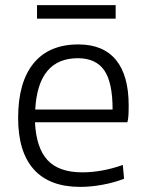

<svg xmlns="http://www.w3.org/2000/svg" viewBox="-20 -723 572 752"><path d="M294 9Q174 9 112.5 -59.5Q51 -128 51 -261Q51 -401 111.5 -475Q172 -549 287 -549Q384 -549 434 -488.5Q484 -428 484 -310Q484 -287 483 -271Q482 -255 479 -244H117Q122 -143 166.5 -95.5Q211 -48 302 -48Q339 -48 379 -55Q419 -62 461 -77L466 -23Q428 -8 382 0.5Q336 9 294 9ZM285 -495Q129 -495 118 -294H421Q421 -401 388 -448Q355 -495 285 -495ZM125 -703H433V-650H125Z"/></svg>

Font: Plata Sans Light
Style: Regular
Weight: 300
Designer: Pablo Impallari, Andres Torresi, & Cristiano Sobral
Foundry: Pablo Impallari, Andres Torresi, & Cristiano Sobral
Version: Version 1.00;December 28, 2019;FontCreator 12.0.0.2547 64-bi